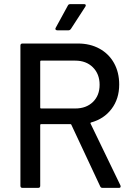

<svg xmlns="http://www.w3.org/2000/svg" viewBox="-20 -911 656 931"><path d="M466 -7 326 -306Q325 -309 322 -309H179Q175 -309 175 -305V-10Q175 0 165 0H89Q79 0 79 -10V-690Q79 -700 89 -700H358Q417 -700 462.5 -675Q508 -650 533 -605Q558 -560 558 -501Q558 -432 521 -383Q484 -334 421 -317Q417 -315 419 -312L564 -12Q565 -10 565 -7Q565 0 557 0H477Q469 0 466 -7ZM175 -613V-389Q175 -385 179 -385H345Q398 -385 430.5 -416.5Q463 -448 463 -500Q463 -552 430.5 -584.5Q398 -617 345 -617H179Q175 -617 175 -613ZM321 -891H388Q394 -891 395.5 -887.5Q397 -884 394 -879L324 -771Q319 -764 312 -764H258Q252 -764 249.5 -767.5Q247 -771 250 -776L309 -884Q312 -891 321 -891Z"/></svg>

Font: BarlowMedium
Style: Regular
Weight: 500
Designer: Jeremy Tribby
Foundry: Tribby Type
Version: Version 1.422